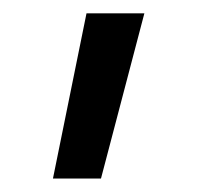

<svg xmlns="http://www.w3.org/2000/svg" viewBox="-20 -180 298 285"><path d="M129.9 85H58.6L108.4 -160.2H194.3Z"/></svg>

Font: BF_TEXT
Style: Regular
Weight: 400
Foundry: EA DICE
Version: Version 1.404